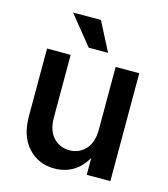

<svg xmlns="http://www.w3.org/2000/svg" viewBox="-110 -813 795 911"><g transform="rotate(15 287.5 -358.0)"><path d="M241 11Q162 11 111.5 -44.5Q61 -100 61 -197V-530H177V-223Q177 -158 209 -124.5Q241 -91 288 -91Q334 -91 366 -124.5Q398 -158 398 -223H429Q429 -150 405 -97.5Q381 -45 338.5 -17Q296 11 241 11ZM398 0V-530H514V0ZM251 -585 136 -727H273L346 -585Z"/></g></svg>

Font: Radio Canada Big Medium
Style: Regular
Weight: 500
Designer: Étienne Aubert Bonn
Foundry: Coppers and Brasses
Version: Version 1.001